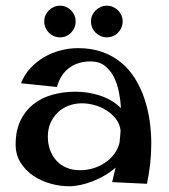

<svg xmlns="http://www.w3.org/2000/svg" viewBox="-20 -649 596 678"><path d="M376 -5.9 388.2 -57.1Q371.1 -42 350.3 -29.8Q329.6 -17.6 307.6 -9Q285.6 -0.5 263.9 4.2Q242.2 8.8 224.1 8.8Q192.4 8.8 158.7 -0.5Q125 -9.8 97.7 -28.3Q70.3 -46.9 52.7 -74.7Q35.2 -102.5 35.2 -139.2Q35.2 -187 51.8 -222.2Q68.4 -257.3 96.9 -280.3Q125.5 -303.2 164.1 -314.2Q202.6 -325.2 247.1 -325.2Q268.1 -325.2 290 -321.8Q312 -318.4 333 -311.5Q354 -304.7 373 -293.5Q392.1 -282.2 407.2 -267.1Q405.8 -293.5 400.1 -322.8Q394.5 -352.1 382.6 -376.2Q370.6 -400.4 350.6 -416.3Q330.6 -432.1 299.8 -432.1Q254.9 -432.1 223.9 -408.9Q192.9 -385.7 181.2 -341.8L54.2 -355Q65.9 -385.3 87.4 -408.4Q108.9 -431.6 136 -447.3Q163.1 -462.9 193.8 -470.9Q224.6 -479 255.9 -479Q303.7 -479 341.6 -465.3Q379.4 -451.7 408.2 -427.7Q437 -403.8 457 -371.3Q477.1 -338.9 489.7 -301.5Q502.4 -264.2 508.3 -223.4Q514.2 -182.6 514.2 -142.1Q514.2 -106 510.3 -70.6Q506.3 -35.2 499 0ZM401.9 -144Q403.3 -155.3 404.1 -166Q404.8 -176.8 405.8 -188Q403.3 -210.9 389.6 -228.8Q376 -246.6 356.4 -259Q336.9 -271.5 314 -277.8Q291 -284.2 269 -284.2Q243.7 -284.2 221.7 -275.6Q199.7 -267.1 183.6 -251.5Q167.5 -235.8 158.2 -214.4Q148.9 -192.9 148.9 -167Q148.9 -140.6 157 -118.9Q165 -97.2 179.7 -81.3Q194.3 -65.4 215.6 -56.6Q236.8 -47.9 263.2 -47.9Q286.6 -47.9 309.1 -54.7Q331.5 -61.5 350.3 -74Q369.1 -86.4 382.6 -104.2Q396 -122.1 401.9 -144ZM413.1 -573.2Q413.1 -561.5 408.7 -551.3Q404.3 -541 396.7 -533.4Q389.2 -525.9 379.2 -521.5Q369.1 -517.1 357.4 -517.1Q346.2 -517.1 335.9 -521.5Q325.7 -525.9 317.9 -533.4Q310.1 -541 305.7 -551.3Q301.3 -561.5 301.3 -573.2Q301.3 -585 305.7 -595Q310.1 -605 317.9 -612.5Q325.7 -620.1 335.9 -624.5Q346.2 -628.9 357.4 -628.9Q369.1 -628.9 379.2 -624.5Q389.2 -620.1 396.7 -612.5Q404.3 -605 408.7 -595Q413.1 -585 413.1 -573.2ZM247.1 -573.2Q247.1 -561.5 242.7 -551.3Q238.3 -541 231 -533.4Q223.6 -525.9 213.6 -521.5Q203.6 -517.1 192.4 -517.1Q180.7 -517.1 170.4 -521.5Q160.2 -525.9 152.6 -533.4Q145 -541 140.6 -551.3Q136.2 -561.5 136.2 -573.2Q136.2 -585 140.6 -595Q145 -605 152.6 -612.5Q160.2 -620.1 170.4 -624.5Q180.7 -628.9 192.4 -628.9Q203.6 -628.9 213.6 -624.5Q223.6 -620.1 231 -612.5Q238.3 -605 242.7 -595Q247.1 -585 247.1 -573.2Z"/></svg>

Font: Original Surfer
Style: Regular
Weight: 400
Designer: Astigmatic (AOETI)
Foundry: Astigmatic (AOETI)
Version: Version 1.001